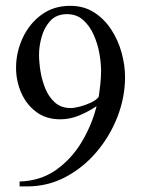

<svg xmlns="http://www.w3.org/2000/svg" viewBox="-20 -632 492 665"><path d="M413.1 -365.2Q413.1 -296.4 387.5 -229.2Q361.8 -162.1 315.7 -107.2Q269.5 -52.2 207.8 -19.3Q146 13.7 73.2 13.7H47.9V-3.4Q120.1 -5.4 173.8 -43.2Q227.5 -81.1 262.9 -140.1Q298.3 -199.2 314.5 -264.2Q286.6 -245.6 254.6 -232.2Q222.7 -218.8 188.5 -218.8Q139.6 -218.8 105.5 -244.4Q71.3 -270 53.5 -310.8Q35.6 -351.6 35.6 -397.5Q35.6 -450.2 58.1 -499.5Q80.6 -548.8 122.8 -580.3Q165 -611.8 223.1 -611.8Q270.5 -611.8 305.9 -589.1Q341.3 -566.4 365.2 -529.8Q389.2 -493.2 401.1 -449.7Q413.1 -406.2 413.1 -365.2ZM330.1 -387.7Q330.1 -413.6 324.2 -446.8Q318.4 -480 304.7 -511Q291 -542 268.3 -562.5Q245.6 -583 211.9 -583Q175.8 -583 154.5 -560.1Q133.3 -537.1 124.3 -504.6Q115.2 -472.2 115.2 -442.9Q115.2 -417.5 120.1 -386Q125 -354.5 137 -325.2Q148.9 -295.9 170.4 -276.9Q191.9 -257.8 224.6 -257.8Q237.3 -257.8 257.1 -262.9Q276.9 -268.1 295.4 -276.9Q314 -285.6 321.8 -296.4Q325.2 -318.8 327.6 -341.6Q330.1 -364.3 330.1 -387.7Z"/></svg>

Font: Rohingya Solluk
Style: Regular
Weight: 400
Designer: SIL International
Foundry: SIL International
Version: Version 1.001